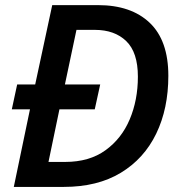

<svg xmlns="http://www.w3.org/2000/svg" viewBox="-20 -734 712 754"><path d="M34.2 0 97.7 -304.7H26.4L47.4 -402.3H118.2L185.1 -713.9H364.7Q495.1 -713.9 568.1 -644.3Q641.1 -574.7 641.1 -436.5Q641.1 -307.6 593.5 -209.2Q545.9 -110.8 454.3 -55.4Q362.8 0 230.5 0ZM170.4 -98.1H236.3Q330.6 -98.1 394 -143.8Q457.5 -189.5 489.5 -265.4Q521.5 -341.3 521.5 -433.1Q521.5 -528.3 475.8 -572.5Q430.2 -616.7 352.5 -616.7H280.3L234.9 -402.3H373.5L352.1 -304.7H213.4Z"/></svg>

Font: Open Sans SemiBold
Style: Italic
Weight: 600
Italic angle: -12°
Designer: Monotype Design Team
Foundry: Monotype Imaging Inc.
Version: Version 3.003; ttfautohint (v1.8.4)